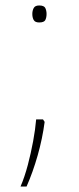

<svg xmlns="http://www.w3.org/2000/svg" viewBox="-20 -552 288 701"><path d="M98 -501Q98 -513 103 -522.5Q108 -532 123 -532Q141 -532 145.5 -522.5Q150 -513 150 -501Q150 -488 145.5 -479Q141 -470 123 -470Q108 -470 103 -479Q98 -488 98 -501ZM137 -116 143 -107Q135 -46 117.5 15.5Q100 77 77 129H55Q70 94 81.5 50.5Q93 7 101 -36.5Q109 -80 112 -116Z"/></svg>

Font: Noto Sans Sinhala UI Thin
Style: Regular
Weight: 100
Designer: Jelle Bosma - Monotype Design Team
Foundry: Monotype Imaging Inc.
Version: Version 2.006; ttfautohint (v1.8.4.7-5d5b)